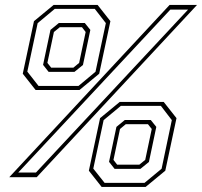

<svg xmlns="http://www.w3.org/2000/svg" viewBox="-20 -720 820 780"><path d="M17.5 0 669 -700H780.5L129 0ZM54 -19H126L744 -681H672ZM124.5 -354.5 72.5 -420.5 118 -634 198 -700H376.5L428.5 -634L383 -420.5L303 -354.5ZM136.5 -371H299L368 -428.5L410 -626L365 -684H202.5L133 -626L91 -429ZM177.5 -428 155 -456.5 185 -598.5 219 -626.5H324.5L347 -598.5L317 -456L282.5 -428ZM188 -445H278L301.5 -464.5L328 -590L313 -609.5H223L199 -590L172.5 -464.5ZM393 39.5 341 -26.5 386.5 -240 466.5 -306H645L697 -240L651.5 -26.5L571.5 39.5ZM405 23H567L636.5 -34.5L678 -232L633.5 -290H471L401 -232L359 -35ZM445.5 -34 423 -62.5 453 -204.5 487 -232.5H592.5L615 -204.5L585 -62L550.5 -34ZM456 -51H546L570 -70.5L596.5 -196L581 -215.5H491L467.5 -196L441 -70.5Z"/></svg>

Font: Tourney Thin ExtraLight
Style: Italic
Weight: 250
Italic angle: -12°
Version: Version 1.015